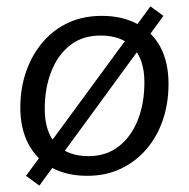

<svg xmlns="http://www.w3.org/2000/svg" viewBox="-20 -545 596 605"><path d="M255 9Q190 9 142.5 -17Q95 -43 69.5 -91.5Q44 -140 44 -206Q44 -267 62.5 -320Q81 -373 115 -412.5Q149 -452 195.5 -473.5Q242 -495 301 -495Q366 -495 413.5 -469Q461 -443 486 -395.5Q511 -348 511 -281Q511 -219 493 -166.5Q475 -114 441 -74.5Q407 -35 360 -13Q313 9 255 9ZM259 -53Q315 -53 354.5 -84Q394 -115 414.5 -167.5Q435 -220 435 -285Q435 -358 399 -395.5Q363 -433 297 -433Q240 -433 201 -402.5Q162 -372 141.5 -319.5Q121 -267 121 -202Q121 -129 157 -91Q193 -53 259 -53ZM104 40 62 9 454 -525 495 -495Z"/></svg>

Font: Nunito Sans 12pt
Style: Italic
Weight: 400
Italic angle: -9°
Designer: Vernon Adams
Foundry: Vernon Adams
Version: Version 3.101;gftools[0.9.27]